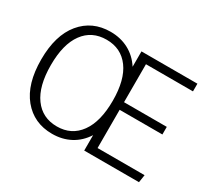

<svg xmlns="http://www.w3.org/2000/svg" viewBox="-141 -937 1274 1174"><g transform="rotate(30 496.0 -350.0)"><path d="M119.1 -351.1Q119.1 -203.1 177 -123.5Q234.9 -43.9 337.9 -43.9Q440.4 -43.9 498.3 -123.8Q556.2 -203.6 556.2 -351.1Q556.2 -498.5 498.3 -577.1Q440.4 -655.8 337.9 -655.8Q234.4 -655.8 176.8 -577.1Q119.1 -498.5 119.1 -351.1ZM557.1 -591.8V-700.2H952.1V-646H620.1V-377.9H921.9V-324.2H620.1V-54.2H952.1L943.8 0H557.1V-108.9Q520 -50.8 463.1 -20.5Q406.2 9.8 335 9.8Q206.1 9.8 128.4 -84.7Q50.8 -179.2 50.8 -351.1Q50.8 -522 128.4 -616Q206.1 -710 335 -710Q405.8 -710 462.9 -679.7Q520 -649.4 557.1 -591.8Z"/></g></svg>

Font: LT Hoop Light
Style: Regular
Weight: 300
Designer: Daniel Lyons
Foundry: LyonsType
Version: Version 1.000